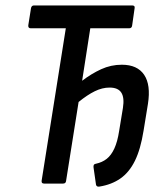

<svg xmlns="http://www.w3.org/2000/svg" viewBox="-20 -675 598 706"><path d="M346 11Q335 13 333 4L324 -59Q322 -72 333 -73Q356 -78 372.5 -91Q389 -104 400.5 -129Q412 -154 418 -193L432 -278Q438 -316 426 -334.5Q414 -353 383 -353Q356 -353 328.5 -339.5Q301 -326 269 -300L223 -10Q222 0 212 0H142Q132 0 133 -10L222 -571H93Q83 -571 84 -582L94 -645Q96 -655 105 -655H466Q477 -655 475 -645L466 -582Q465 -571 455 -571H312L282 -378Q316 -404 352 -420.5Q388 -437 428 -437Q485 -437 510 -400Q535 -363 524 -293L508 -195Q497 -126 476 -83.5Q455 -41 422.5 -18.5Q390 4 346 11Z"/></svg>

Font: Sofia Sans Condensed SemiBold
Style: Italic
Weight: 600
Italic angle: -9°
Version: Version 4.100